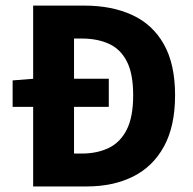

<svg xmlns="http://www.w3.org/2000/svg" viewBox="-20 -672 697 692"><path d="M25.5 -286.8V-382.2L101 -388.2H372.1V-286.8ZM99.5 0V-651.8H284Q383.4 -651.8 457 -617.7Q530.5 -583.7 570.7 -512.2Q611 -440.8 611 -328.9Q611 -217 570.9 -144Q530.9 -71.1 459.2 -35.5Q387.6 0 292.2 0ZM246.8 -118.6H274.9Q330.2 -118.6 372 -138.8Q413.7 -159 436.9 -204.8Q460 -250.7 460 -328.9Q460 -406.6 436.9 -451.2Q413.7 -495.8 372 -514.4Q330.2 -533.1 274.9 -533.1H246.8Z"/></svg>

Font: Source Sans 3 VF
Style: Regular
Weight: 200
Designer: Paul D. Hunt
Foundry: Adobe
Version: Version 3.046;hotconv 1.0.118;makeotfexe 2.5.65603